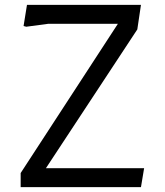

<svg xmlns="http://www.w3.org/2000/svg" viewBox="-20 -770 678 790"><path d="M65 -58 465 -672H178L88 -660L77 -663L91 -750H560L545 -649L169 -78H573L560 0H65Z"/></svg>

Font: Farro Light
Style: Regular
Weight: 300
Designer: Aceler Chua
Foundry: Grayscale Limited
Version: Version 1.101